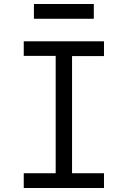

<svg xmlns="http://www.w3.org/2000/svg" viewBox="-20 -942 640 962"><path d="M99 0V-74H259V-662H99V-735H501V-661H341V-74H501V0ZM150 -848V-922H450V-848Z"/></svg>

Font: Iosevka Meiseki Sans
Style: Regular
Weight: 400
Monospace: yes
Designer: Belleve Invis
Foundry: Belleve Invis
Version: Version 11.2.6; ttfautohint (v1.8.4)